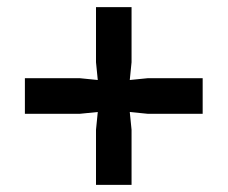

<svg xmlns="http://www.w3.org/2000/svg" viewBox="-20 -520 640 540"><path d="M550 -200V-300H395L345 -295L350 -345V-500H250V-345L255 -295L205 -300H50V-200H205L255 -205L250 -155V0H350V-155L345 -205L395 -200Z"/></svg>

Font: Millimetre
Style: Regular
Weight: 500
Designer: Jérémy Landes
Version: Version 1.0